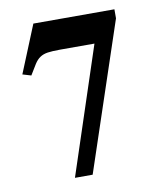

<svg xmlns="http://www.w3.org/2000/svg" viewBox="-65 -552 513 615"><g transform="rotate(-10 192.0 -244.0)"><path d="M187.5 10.7H129.9L266.1 -401.9H154.3Q128.9 -401.9 114 -399.7Q99.1 -397.5 88.9 -390.6Q78.6 -383.8 70.3 -370.8Q62 -357.9 49.3 -336.4L21.5 -344.7L84.5 -499H348.1V-469.7Z"/></g></svg>

Font: Scheherazade
Style: Bold
Weight: 700
Version: Version 2.100 (build 932/914)